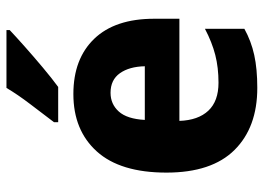

<svg xmlns="http://www.w3.org/2000/svg" viewBox="-131 -675 816 594"><g transform="rotate(-90 277.0 -378.0)"><path d="M283 -559Q392 -559 454 -494.5Q516 -430 516 -309V-231H200Q202 -173 231.5 -141.5Q261 -110 318 -110Q365 -110 404 -120Q443 -130 485 -152V-30Q447 -9 404 0.5Q361 10 302 10Q180 10 110 -60.5Q40 -131 40 -271Q40 -414 105.5 -486.5Q171 -559 283 -559ZM287 -444Q252 -444 229 -418.5Q206 -393 203 -338H369Q368 -386 347.5 -415Q327 -444 287 -444ZM481 -756Q462 -738 430.5 -710Q399 -682 365 -653.5Q331 -625 305 -606H196V-619Q221 -652 251.5 -692Q282 -732 302 -766H481Z"/></g></svg>

Font: Noto Sans Devanagari UI SemiCondensed ExtraBold
Style: Regular
Weight: 800
Width: 4
Designer: Jelle Bosma - Monotype Design Team
Foundry: Monotype Imaging Inc.
Version: Version 2.004; ttfautohint (v1.8.4.7-5d5b)